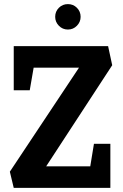

<svg xmlns="http://www.w3.org/2000/svg" viewBox="-20 -916 602 936"><path d="M47 0 28 -79 365 -586H144L125 -476H47V-691H507L527 -598L205 -105H420L438 -215H518V0ZM311 -772Q285 -772 267 -790.5Q249 -809 249 -834Q249 -860 267 -878Q285 -896 311 -896Q337 -896 355 -878Q373 -860 373 -834Q373 -809 355 -790.5Q337 -772 311 -772Z"/></svg>

Font: Kreon
Style: Bold
Weight: 700
Designer: Julia Petretta
Foundry: Julia Petretta and Eli Heuer
Version: Version 2.002